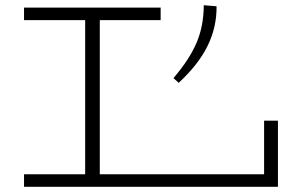

<svg xmlns="http://www.w3.org/2000/svg" viewBox="-20 -715 1149 735"><path d="M1044 -253V0H72V-48H306V-638H72V-686H595V-638H362V-48H991V-253ZM809 -691Q810 -611 774.5 -539Q739 -467 664 -398L644 -416Q705 -487 732.5 -551.5Q760 -616 760 -695Z"/></svg>

Font: BioRhyme Expanded Light
Style: Regular
Weight: 300
Width: 7
Designer: Aoife Mooney
Foundry: Aoife Mooney Type
Version: Version 1.000